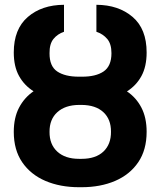

<svg xmlns="http://www.w3.org/2000/svg" viewBox="-20 -780 677 810"><path d="M325.2 -456.5Q383.8 -456.1 417 -478.5Q450.2 -501 450.2 -555.7Q450.2 -594.7 432.4 -615.7Q414.6 -636.7 386.7 -646V-759.8Q480 -759.3 539.3 -708.7Q598.6 -658.2 598.6 -558.6Q598.6 -499.5 576.7 -459.2Q554.7 -418.9 515.6 -394.5Q554.7 -368.2 576.7 -325.7Q598.6 -283.2 598.6 -224.1Q598.6 -147.5 563.2 -95.5Q527.8 -43.5 465.8 -16.8Q403.8 9.8 324.2 9.8H313.5Q233.9 9.8 171.6 -16.8Q109.4 -43.5 73.7 -95.5Q38.1 -147.5 38.1 -223.6Q38.1 -283.2 60.3 -325.7Q82.5 -368.2 121.6 -395Q82.5 -419.4 60.3 -459.5Q38.1 -499.5 38.1 -558.6Q38.1 -657.2 97.2 -708.3Q156.2 -759.3 250 -759.8V-646Q222.7 -636.7 205.6 -615.7Q188.5 -594.7 189 -555.7Q188.5 -500.5 221.4 -478.5Q254.4 -456.5 312 -456.5ZM324.2 -337.4H313.5Q254.9 -336.9 221.7 -306.6Q188.5 -276.4 189 -223.6Q188.5 -170.9 221.7 -140.4Q254.9 -109.9 313.5 -109.9H324.2Q383.8 -109.9 416.3 -140.6Q448.7 -171.4 448.2 -224.1Q448.7 -276.4 416.3 -306.6Q383.8 -336.9 324.2 -337.4Z"/></svg>

Font: Inter Tight
Style: Bold
Weight: 700
Designer: Rasmus Andersson
Foundry: rsms
Version: Version 3.004; ttfautohint (v1.8.4.7-5d5b)